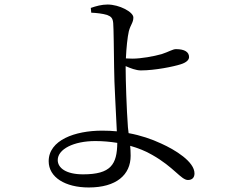

<svg xmlns="http://www.w3.org/2000/svg" viewBox="-20 -791 1040 848"><path d="M383 -735C406 -734 433 -731 453 -725C471 -718 478 -711 480 -689C482 -669 483 -558 484 -493C484 -425 493 -287 496 -211C476 -213 454 -214 431 -214C311 -214 195 -172 195 -79C195 -8 268 37 372 37C494 37 557 -19 557 -103C557 -120 556 -134 555 -147C590 -137 623 -124 652 -107C748 -53 780 4 810 4C828 4 839 -6 839 -25C839 -77 754 -129 692 -157C649 -177 602 -193 548 -203L545 -229C539 -308 535 -440 535 -486V-499C555 -490 581 -480 602 -480C665 -480 747 -497 778 -507C804 -515 815 -527 815 -539C815 -561 796 -574 757 -574C743 -574 725 -562 694 -552C659 -542 603 -532 565 -532L536 -533C538 -579 543 -627 549 -653C557 -683 569 -691 569 -714C569 -738 507 -771 455 -771C429 -771 404 -764 381 -756ZM498 -160C497 -65 470 -21 347 -21C272 -21 235 -49 235 -84C235 -132 305 -168 401 -168C435 -168 467 -165 498 -160Z"/></svg>

Font: Harano Aji Mincho K1
Style: Regular
Weight: 400
Foundry: Masamichi Hosoda
Version: HaranoAjiMinchoK1-Regular version 20230610;ttx 4.39.4